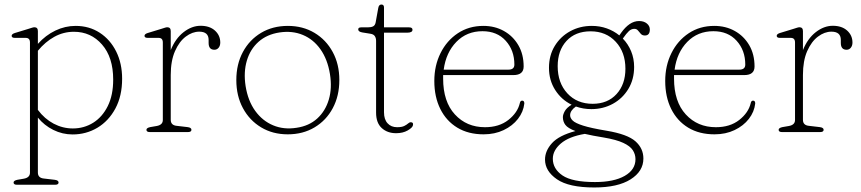

<svg xmlns="http://www.w3.org/2000/svg" viewBox="-20 -584 3808 849"><path d="M147.5 -446.5V-390Q181.5 -428 224.8 -448.8Q268 -469.5 314.5 -469.5Q374.5 -469.5 421 -439.2Q467.5 -409 493.8 -356.2Q520 -303.5 520 -236Q520 -159.5 490.2 -104.2Q460.5 -49 410.8 -19.2Q361 10.5 301 10.5Q256 10.5 215.8 -9.5Q175.5 -29.5 147.5 -64V179Q147.5 203 174.5 205.5L221.5 211Q239 213 239 223Q239 233 223.5 233H55Q40 233 40 223Q40 214.5 57 211L86 206Q112.5 201 112.5 179.5V-396Q112.5 -416.5 94 -416.5H46Q31.5 -416.5 31.5 -425.5Q31.5 -433.5 45.5 -438L104.5 -456Q113 -458.5 120.2 -461Q127.5 -463.5 132 -463.5Q147.5 -463.5 147.5 -446.5ZM307 -443.5Q260.5 -443.5 220.2 -421.2Q180 -399 147.5 -359.5V-98Q177 -58.5 217.2 -37.2Q257.5 -16 302 -16Q351.5 -16 392 -41.2Q432.5 -66.5 456.5 -114.8Q480.5 -163 480.5 -232Q480.5 -330.5 431.2 -387Q382 -443.5 307 -443.5Z M735 -446.5V-362.5Q755.5 -413.5 791.8 -441.8Q828 -470 867 -470Q907 -470 930.5 -448.8Q954 -427.5 954 -396Q954 -382 946.8 -373Q939.5 -364 928 -364Q902.5 -364 902.5 -394V-407.5Q902.5 -444 861 -444Q830.5 -444 801.5 -422.2Q772.5 -400.5 753.8 -357.8Q735 -315 735 -252.5V-54Q735 -30 762 -27.5L809 -22Q826.5 -20 826.5 -10Q826.5 0 811 0H642.5Q627.5 0 627.5 -10Q627.5 -18.5 644.5 -22L673.5 -27Q700 -32 700 -53.5V-396Q700 -416.5 681.5 -416.5H633.5Q619 -416.5 619 -425.5Q619 -433.5 633 -438L692 -456Q700.5 -458.5 707.8 -461Q715 -463.5 719.5 -463.5Q735 -463.5 735 -446.5Z M1253 -469.5Q1319 -469.5 1370.5 -438.8Q1422 -408 1451.2 -354Q1480.5 -300 1480.5 -230.5Q1480.5 -160 1451.5 -105.8Q1422.5 -51.5 1371 -20.8Q1319.5 10 1252.5 10Q1186 10 1134.8 -20.8Q1083.5 -51.5 1054.2 -105.8Q1025 -160 1025 -230Q1025 -300 1054 -354Q1083 -408 1134.5 -438.8Q1186 -469.5 1253 -469.5ZM1291.5 -19Q1346.5 -27 1382.8 -60Q1419 -93 1434 -143.8Q1449 -194.5 1439 -256.5Q1428.5 -321.5 1397.2 -365.8Q1366 -410 1319.2 -429.5Q1272.5 -449 1216 -440.5Q1160 -432 1123.2 -399.2Q1086.5 -366.5 1071.5 -315.8Q1056.5 -265 1066 -203.5Q1076.5 -138 1108.5 -93.8Q1140.5 -49.5 1187.8 -29.8Q1235 -10 1291.5 -19Z M1616.5 -435 1582.5 -440.5Q1564 -443.5 1564 -454Q1564 -463 1577 -463H1606Q1621.5 -463 1630 -467.5Q1638.5 -472 1641 -484.5L1652.5 -548Q1655 -564 1666.5 -564Q1678 -564 1678 -551V-463H1789Q1804 -463 1804 -452.5Q1804 -439.5 1780.5 -439.5H1678V-87.5Q1678 -56 1693.8 -38.8Q1709.5 -21.5 1736 -21.5Q1756.5 -21.5 1767.5 -27Q1778.5 -32.5 1784.5 -38Q1790.5 -43.5 1796.5 -43.5Q1809 -43.5 1806 -30Q1804 -19.5 1782.8 -7.2Q1761.5 5 1731.5 5Q1693 5 1668 -17.8Q1643 -40.5 1643 -86V-403Q1643 -416 1637.2 -424.5Q1631.5 -433 1616.5 -435Z M2295.5 -290Q2295.5 -252 2250 -252H1939.5Q1939.5 -244 1939.5 -236.5Q1939.5 -134.5 1991.5 -78Q2043.5 -21.5 2124.5 -21.5Q2187 -21.5 2227.8 -53.5Q2268.5 -85.5 2278.5 -127.5Q2280.5 -139 2289 -139Q2298.5 -139 2298.5 -126.5Q2294.5 -89.5 2270.5 -58.5Q2246.5 -27.5 2207.2 -8.8Q2168 10 2118.5 10Q2051 10 2002.2 -19.5Q1953.5 -49 1927 -102.2Q1900.5 -155.5 1900.5 -226Q1900.5 -294 1928 -349.2Q1955.5 -404.5 2004.5 -437Q2053.5 -469.5 2117.5 -469.5Q2168 -469.5 2208.2 -447Q2248.5 -424.5 2272 -384.2Q2295.5 -344 2295.5 -290ZM2113.5 -446Q2044 -446 1998 -398.8Q1952 -351.5 1942 -276H2228Q2254.5 -276 2254.5 -298.5Q2254.5 -361.5 2216.2 -403.8Q2178 -446 2113.5 -446Z M2662 -6Q2754.5 9.5 2789.8 40.8Q2825 72 2825 117Q2825 173.5 2768.2 209.2Q2711.5 245 2608 245Q2495.5 245 2442.8 208.8Q2390 172.5 2390 121.5Q2390 83 2420.8 49Q2451.5 15 2524.5 -4.5Q2491 -17 2480 -31.8Q2469 -46.5 2469 -66Q2469 -77 2477.2 -92.2Q2485.5 -107.5 2507.5 -121Q2462.5 -143 2435 -186Q2407.5 -229 2407.5 -284Q2407.5 -339 2433 -380.8Q2458.5 -422.5 2501.5 -446Q2544.5 -469.5 2597 -469.5Q2632 -469.5 2663 -458.5Q2694 -447.5 2718.5 -427.5L2727 -439.5Q2744.5 -464 2764.2 -477.5Q2784 -491 2806 -491Q2827 -491 2840.2 -480.2Q2853.5 -469.5 2853.5 -453.5Q2853.5 -427 2831.5 -427Q2820 -427 2813.5 -434.5Q2807 -442 2801 -449.2Q2795 -456.5 2785 -456.5Q2772 -456.5 2761.2 -446.8Q2750.5 -437 2734 -413.5Q2757.5 -389.5 2770.8 -357.2Q2784 -325 2784 -288Q2784 -233 2758.5 -190.8Q2733 -148.5 2690 -125Q2647 -101.5 2595 -101.5Q2559 -101.5 2526.5 -113Q2501 -95 2501 -74.5Q2501 -62 2512.5 -50.8Q2524 -39.5 2558.5 -28.5Q2593 -17.5 2662 -6ZM2591.5 -445.5Q2524 -445.5 2485 -403Q2446 -360.5 2446 -291.5Q2446 -217.5 2488.8 -171.2Q2531.5 -125 2600.5 -125Q2667 -125 2706.2 -168Q2745.5 -211 2745.5 -280Q2745.5 -353 2702.8 -399.2Q2660 -445.5 2591.5 -445.5ZM2424.5 118Q2424.5 162.5 2467.2 191.8Q2510 221 2611 221Q2694.5 221 2742.2 193.8Q2790 166.5 2790 120Q2790 98.5 2778.2 80.2Q2766.5 62 2736 47.8Q2705.5 33.5 2649.5 24Q2599.5 16 2566 8Q2495.5 20 2460 50.5Q2424.5 81 2424.5 118Z M3316.5 -290Q3316.5 -252 3271 -252H2960.5Q2960.5 -244 2960.5 -236.5Q2960.5 -134.5 3012.5 -78Q3064.5 -21.5 3145.5 -21.5Q3208 -21.5 3248.8 -53.5Q3289.5 -85.5 3299.5 -127.5Q3301.5 -139 3310 -139Q3319.5 -139 3319.5 -126.5Q3315.5 -89.5 3291.5 -58.5Q3267.5 -27.5 3228.2 -8.8Q3189 10 3139.5 10Q3072 10 3023.2 -19.5Q2974.5 -49 2948 -102.2Q2921.5 -155.5 2921.5 -226Q2921.5 -294 2949 -349.2Q2976.5 -404.5 3025.5 -437Q3074.5 -469.5 3138.5 -469.5Q3189 -469.5 3229.2 -447Q3269.5 -424.5 3293 -384.2Q3316.5 -344 3316.5 -290ZM3134.5 -446Q3065 -446 3019 -398.8Q2973 -351.5 2963 -276H3249Q3275.5 -276 3275.5 -298.5Q3275.5 -361.5 3237.2 -403.8Q3199 -446 3134.5 -446Z M3530.5 -446.5V-362.5Q3551 -413.5 3587.2 -441.8Q3623.5 -470 3662.5 -470Q3702.5 -470 3726 -448.8Q3749.5 -427.5 3749.5 -396Q3749.5 -382 3742.2 -373Q3735 -364 3723.5 -364Q3698 -364 3698 -394V-407.5Q3698 -444 3656.5 -444Q3626 -444 3597 -422.2Q3568 -400.5 3549.2 -357.8Q3530.5 -315 3530.5 -252.5V-54Q3530.5 -30 3557.5 -27.5L3604.5 -22Q3622 -20 3622 -10Q3622 0 3606.5 0H3438Q3423 0 3423 -10Q3423 -18.5 3440 -22L3469 -27Q3495.5 -32 3495.5 -53.5V-396Q3495.5 -416.5 3477 -416.5H3429Q3414.5 -416.5 3414.5 -425.5Q3414.5 -433.5 3428.5 -438L3487.5 -456Q3496 -458.5 3503.2 -461Q3510.5 -463.5 3515 -463.5Q3530.5 -463.5 3530.5 -446.5Z"/></svg>

Font: Fraunces 9pt Soft Thin
Style: Regular
Weight: 100
Version: Version 1.000;[b76b70a41]